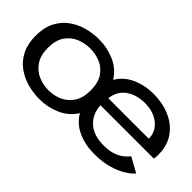

<svg xmlns="http://www.w3.org/2000/svg" viewBox="-56 -844 1187 1187"><g transform="rotate(45 537.5 -250.5)"><path d="M303.5 11Q249 11 197 -3.5Q145 -18 102.5 -49.2Q60 -80.5 35 -130.5Q10 -180.5 10 -251Q10 -321.5 35.2 -371.2Q60.5 -421 102.8 -452Q145 -483 197.2 -497.5Q249.5 -512 303.5 -512Q375.5 -512 440 -483.8Q504.5 -455.5 542 -396Q576 -454.5 640.2 -483.2Q704.5 -512 781 -512Q859 -512 924 -484Q989 -456 1028 -401.2Q1067 -346.5 1067 -266Q1067 -244.5 1064 -229.5H597.5Q601.5 -156 650.2 -111.8Q699 -67.5 786.5 -67.5Q837 -67.5 870.5 -80Q904 -92.5 924.5 -109.8Q945 -127 955 -141L1052 -87.5Q1034 -65.5 997.5 -42.8Q961 -20 907 -4.5Q853 11 782 11Q703.5 11 640 -17.8Q576.5 -46.5 542 -105.5Q505 -46 440.2 -17.5Q375.5 11 303.5 11ZM600.5 -294.5H954.5V-300Q954.5 -336.5 933.2 -366.8Q912 -397 873.8 -415.5Q835.5 -434 783.5 -434Q711 -434 661 -399.8Q611 -365.5 600.5 -294.5ZM304.5 -67.5Q351.5 -67.5 394 -86.2Q436.5 -105 463.2 -145.5Q490 -186 490 -251Q490 -318 463.2 -358Q436.5 -398 394 -415.8Q351.5 -433.5 304.5 -433.5Q257.5 -433.5 214.5 -415.5Q171.5 -397.5 144 -357.5Q116.5 -317.5 116.5 -251Q116.5 -186 143.8 -145.5Q171 -105 214 -86.2Q257 -67.5 304.5 -67.5Z"/></g></svg>

Font: Trispace SemiExpanded
Style: Regular
Weight: 400
Width: 6
Designer: Tyler Finck
Foundry: Etcetera Type Company
Version: Version 1.210; ttfautohint (v1.8.3)